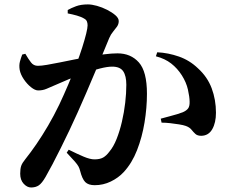

<svg xmlns="http://www.w3.org/2000/svg" viewBox="-20 -808 1040 863"><path d="M288.9 -135.1Q327 -116.1 356 -103.9Q384.9 -91.7 404.6 -91.7Q429.1 -91.7 443.6 -99.9Q458.1 -108.1 471.8 -126.6Q490.1 -148.2 504.2 -183.6Q518.2 -218.9 528 -261Q537.8 -303.1 542.8 -346.1Q547.8 -389.1 547.8 -426.8Q547.8 -467.1 533.7 -487.8Q519.5 -508.5 484.2 -508.5Q462.2 -508.5 429.4 -500.1Q396.5 -491.8 360 -478.9Q323.5 -466 289.4 -452Q255.2 -437.9 230.9 -426.8Q205.9 -416 189.1 -408.8Q172.2 -401.5 151.6 -401.5Q137.4 -401.5 119.3 -416.1Q101.1 -430.7 86.8 -452Q72.5 -473.3 68.5 -493.9Q65.1 -514.3 69.5 -531Q74 -547.7 79.9 -562.9L93.9 -566.2Q107.9 -542.1 119.5 -527.2Q131 -512.2 150.1 -512.2Q166 -512.2 191.4 -516.6Q216.8 -521 248.9 -527.4Q281.1 -533.8 316.8 -541.1Q352.6 -548.4 388.8 -554.4Q413.2 -559.4 448 -563.8Q482.8 -568.2 508 -568.2Q567.9 -568.2 604.2 -527.4Q640.5 -486.6 640.5 -386.8Q640.5 -323.4 629.6 -257.3Q618.7 -191.1 596 -133Q573.3 -74.8 536.1 -34.5Q512.1 -8.6 478 7.9Q443.9 24.4 405.9 24.4Q377.1 24.4 363.1 10.3Q349.2 -3.8 339.9 -40.9Q337.4 -50.9 332.9 -59.5Q328.3 -68.1 316.4 -81.9Q304.4 -95.8 279.8 -121.7ZM284.4 -747.7V-763Q299.8 -771.8 321.8 -780Q343.8 -788.2 375.2 -788.2Q392.1 -788.2 415.6 -781.8Q439 -775.3 461.4 -763.9Q483.7 -752.5 498.7 -739.5Q513.7 -726.4 513.7 -713.3Q513.7 -699.7 506 -688.5Q498.2 -677.4 488.2 -665.5Q478.1 -653.6 470.9 -636.8Q461.4 -613.7 444.8 -573.7Q428.1 -533.6 408 -485.5Q387.8 -437.5 367.2 -389.5Q346.5 -341.6 329.3 -303.2Q312.4 -265.3 292.8 -224Q273.1 -182.7 253.3 -142.8Q233.5 -102.9 215.8 -69.4Q198 -35.9 184.7 -12.6Q168.4 15.7 154.3 25.2Q140.2 34.7 119.8 34.7Q101.9 34.7 86.4 17.9Q70.8 1 70.8 -27.3Q70.8 -49.5 75.3 -62.5Q79.8 -75.5 93.6 -92.3Q118.2 -123 144 -160.7Q169.9 -198.4 196 -243Q222.1 -287.5 246.2 -337.4Q267.4 -382.2 286.7 -427.8Q306 -473.4 322.1 -516.2Q338.3 -559 349.7 -594.9Q361 -630.7 367.4 -656.7Q373.7 -682.8 373.7 -694.2Q373.7 -704.4 370.5 -712Q367.3 -719.6 358.5 -724.3Q346 -732.2 325.5 -738Q305 -743.8 284.4 -747.7ZM680.7 -555 686.7 -573Q735.9 -570.7 784.2 -553.8Q832.5 -536.9 869.7 -501Q912.2 -462.6 931.5 -411.1Q950.7 -359.7 950.7 -301.2Q950.7 -256.5 934.1 -227.4Q917.5 -198.3 884.9 -197.6Q867.5 -197.6 858.4 -205.9Q849.2 -214.2 840.7 -225Q832.1 -235.8 815.2 -241.9Q804.5 -245.8 785.1 -248.9Q765.8 -252.1 744.9 -254.4Q724.1 -256.7 706.3 -256.7L702.5 -274.6Q723.9 -280.5 742.3 -285.3Q760.6 -290.1 775.5 -294.6Q790.3 -299.2 801.4 -303.4Q818.1 -310.6 825.5 -320.6Q832.9 -330.5 832.3 -351Q832 -372.9 824.7 -405.3Q817.4 -437.8 797.3 -469.5Q777.5 -500.7 749.4 -522.6Q721.3 -544.5 680.7 -555Z"/></svg>

Font: Source Han Serif JP VF
Style: Regular
Weight: 250
Designer: Ryoko NISHIZUKA 西塚涼子 (kana & ideographs); Frank Grießhammer (Latin, Greek & Cyrillic); Wenlong ZHANG 张文龙 (bopomofo); San
Foundry: Adobe
Version: Version 2.001;hotconv 1.1.0;makeotfexe 2.6.0